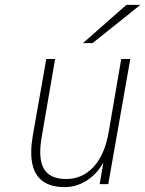

<svg xmlns="http://www.w3.org/2000/svg" viewBox="-20 -752 593 784"><path d="M244 12Q188.5 12 155.5 -11.5Q122.5 -35 112.2 -82Q102 -129 114 -199L169 -511H205L150 -191Q135 -104 159.5 -62.5Q184 -21 250 -21Q317 -21 362.8 -71.5Q408.5 -122 424 -214L475 -511H512L422 0H387L402 -88Q374.5 -40 333 -14Q291.5 12 244 12ZM319 -576 496 -732H553L358 -576Z"/></svg>

Font: Overpass Thin
Style: Italic
Weight: 250
Italic angle: -10°
Designer: Delve Withrington, Dave Bailey, Thomas Jockin
Foundry: Delve Fonts LLC
Version: Version 4.000